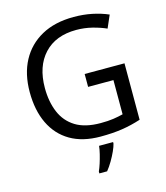

<svg xmlns="http://www.w3.org/2000/svg" viewBox="-134 -827 997 1150"><g transform="rotate(-15 364.0 -251.5)"><path d="M407 -377H654V-27Q596 -8 537 1Q478 10 403 10Q292 10 216 -34.5Q140 -79 100.5 -161.5Q61 -244 61 -357Q61 -469 105 -551Q149 -633 231.5 -678.5Q314 -724 431 -724Q491 -724 544.5 -713Q598 -702 644 -682L610 -604Q572 -621 524.5 -633Q477 -645 426 -645Q298 -645 226.5 -568Q155 -491 155 -357Q155 -272 182.5 -206.5Q210 -141 269 -104.5Q328 -68 424 -68Q471 -68 504 -73Q537 -78 564 -85V-297H407ZM466 70Q462 88 449.5 115.5Q437 143 420.5 171Q404 199 386 221H338V209Q346 192 354.5 165.5Q363 139 370 110.5Q377 82 379 61H466Z"/></g></svg>

Font: Noto Sans Vai
Style: Regular
Weight: 400
Designer: Monotype Design Team
Foundry: Monotype Imaging Inc.
Version: Version 2.001; ttfautohint (v1.8.4.7-5d5b)